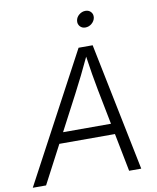

<svg xmlns="http://www.w3.org/2000/svg" viewBox="-121 -999 879 1075"><g transform="rotate(-10 318.5 -462.0)"><path d="M-22.9 0 365.7 -727.5H445.8L593.8 0H524.9L431.2 -477.1Q423.8 -515.1 414.8 -568.4Q405.8 -621.6 395 -696.3H411.1Q377 -623.5 350.8 -570.6Q324.7 -517.6 303.2 -477.1L52.7 0ZM138.7 -216.3 148.9 -276.9H514.2L503.9 -216.3ZM423.3 -832.5Q404.3 -832.5 392.6 -845.9Q380.9 -859.4 383.8 -878.4Q386.7 -897.9 403.1 -911.1Q419.4 -924.3 439 -924.3Q458.5 -924.3 470.2 -911.1Q481.9 -897.9 479 -878.4Q475.6 -859.4 459.5 -845.9Q443.4 -832.5 423.3 -832.5Z"/></g></svg>

Font: Inter 20pt Light
Style: Italic
Weight: 300
Italic angle: -9.3988°
Version: Version 4.001;git-66647c0bb